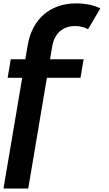

<svg xmlns="http://www.w3.org/2000/svg" viewBox="-34 -842 635 1121"><path d="M95.7 -387.7H10.7L28.8 -496.1H113.8L127.4 -576.2Q137.2 -634.8 161.6 -680.7Q186 -726.6 222.7 -758.1Q259.3 -789.6 307.1 -805.9Q355 -822.3 411.6 -822.3Q451.2 -822.3 487.8 -814.7Q524.4 -807.1 551.8 -793L480 -671.4Q469.2 -678.2 449.2 -684.1Q429.2 -689.9 403.8 -689.9Q378.4 -689.9 356.2 -682.4Q334 -674.8 316.7 -659.9Q299.3 -645 287.4 -622.3Q275.4 -599.6 270.5 -568.8L258.3 -496.1H454.1L436 -387.7H239.7L130.9 258.8H-13.7Z"/></svg>

Font: Krona One
Style: Regular
Weight: 400
Version: Version 1.003